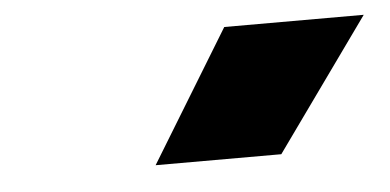

<svg xmlns="http://www.w3.org/2000/svg" viewBox="-29 -823 563 277"><g transform="rotate(-5 252.5 -685.0)"><path d="M369 -590H187L303 -780H505Z"/></g></svg>

Font: Tanohe Sans ExtraBold
Style: Italic
Weight: 800
Designer: Village Type and Design LLC & Cristiano Sobral
Foundry: Cooper Hewitt Smithsonian Design Museum
Version: Version 1.00;September 29, 2021;FontCreator 13.0.0.2655 64-b